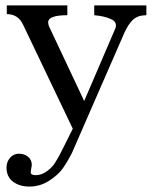

<svg xmlns="http://www.w3.org/2000/svg" viewBox="-20 -488 577 707"><path d="M4 129Q4 108 17 93Q30 78 50 78Q69 78 83 89Q97 100 97 119V121Q97 122 95 133Q93 144 93 146Q93 157 111 157Q133 157 152 143Q171 129 180 115.5Q189 102 202 78L248 -14L65 -397Q47 -436 5 -436V-468H228V-432Q165 -432 158 -411Q156 -402 161 -390L290 -116L405 -384Q413 -407 388 -418Q363 -429 327 -432V-468H519V-432Q488 -432 470 -415.5Q452 -399 437 -365L245 75Q227 110 210.5 133Q194 156 161 177.5Q128 199 88 199Q52 199 28 181Q4 163 4 129Z"/></svg>

Font: Academico
Style: Regular
Weight: 400
Foundry: Steinberg Media Technologies GmbH
Version: Version 0.902